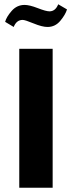

<svg xmlns="http://www.w3.org/2000/svg" viewBox="-20 -877 336 897"><path d="M226 0V-649H70V0ZM211 -824C200.3 -824 182.2 -829 156.5 -839C130.8 -849 110.3 -854 95 -854C71 -854 50.8 -844.7 34.5 -826C18.2 -807.3 8 -790.3 4 -775L44 -751C52.7 -773 66.7 -784 86 -784C93.3 -784 110.3 -778.5 137 -767.5C163.7 -756.5 185.3 -751 202 -751C226 -751 246 -760.7 262 -780C278 -799.3 288.3 -817 293 -833L252 -857C243.3 -835 229.7 -824 211 -824Z"/></svg>

Font: Play
Style: Bold
Weight: 700
Designer: Jonas Hecksher
Foundry: Jonas Hecksher, Playtypeª, e-types AS
Version: Version 1.002